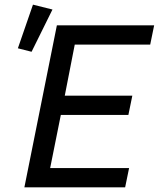

<svg xmlns="http://www.w3.org/2000/svg" viewBox="-20 -807 684 827"><path d="M85 0 225 -698H644L627 -615H302L259 -395H550L533 -312H242L196 -83H536L519 0ZM116 -584 57 -599 122 -787 206 -766Z"/></svg>

Font: IBM Plex Sans Text
Style: Italic
Weight: 450
Italic angle: -11°
Designer: Mike Abbink, Paul van der Laan, Pieter van Rosmalen
Foundry: Bold Monday
Version: Version 3.005